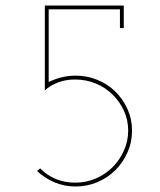

<svg xmlns="http://www.w3.org/2000/svg" viewBox="-20 -670 583 698"><path d="M400 -52Q372 -24 334.5 -8Q297 8 255 8Q214 8 178.5 -7Q143 -22 115 -48L126 -58Q150 -33 182.5 -19.5Q215 -6 253 -6Q293 -6 328 -21Q363 -36 389 -62Q415 -88 430.5 -122.5Q446 -157 446 -195Q446 -234 430.5 -267.5Q415 -301 389 -326.5Q363 -352 328 -366.5Q293 -381 253 -381Q218 -381 189 -369.5Q160 -358 143 -341V-650H430V-568H416V-636H157V-372Q180 -383 204.5 -389Q229 -395 255 -395Q297 -395 334.5 -379.5Q372 -364 399.5 -337Q427 -310 443.5 -273.5Q460 -237 460 -195Q460 -153 443.5 -116Q427 -79 400 -52Z"/></svg>

Font: Josefin Slab Thin
Style: Regular
Weight: 100
Designer: Santiago Orozco
Foundry: Typemade
Version: Version 2.000